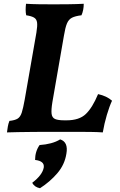

<svg xmlns="http://www.w3.org/2000/svg" viewBox="-20 -699 635 1018"><path d="M17 3Q19 -13 21.5 -28Q24 -43 30 -58Q59 -61 73.5 -70Q88 -79 95.5 -102.5Q103 -126 111 -171L173 -526Q179 -562 176.5 -580Q174 -598 160 -606Q146 -614 119 -618Q116 -631 116 -647Q116 -663 118 -679Q150 -677 186 -676.5Q222 -676 264 -676Q299 -676 342.5 -676.5Q386 -677 424 -679Q424 -645 412 -618Q379 -614 361.5 -605Q344 -596 335 -574.5Q326 -553 319 -510L258 -159Q251 -117 253.5 -96Q256 -75 272 -68Q288 -61 322 -61H333Q400 -61 435 -94.5Q470 -128 500 -200Q546 -190 574 -165Q560 -135 546.5 -89.5Q533 -44 525 3Q498 1 459 0.5Q420 0 377.5 0Q335 0 297 0Q269 0 231 0Q193 0 152.5 0.5Q112 1 76 1.5Q40 2 17 3ZM192 299Q162 293 151 270Q205 229 212 189Q217 155 166 149Q166 104 190 70Q222 68 250 60.5Q278 53 299 40Q343 54 332 116Q323 174 284 219.5Q245 265 192 299Z"/></svg>

Font: Vollkorn
Style: Bold Italic
Weight: 700
Italic angle: -11°
Designer: Friedrich Althausen
Foundry: Friedrich Althausen
Version: Version 5.000; ttfautohint (v1.8.3)